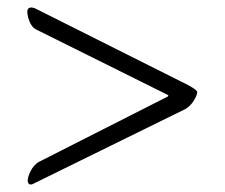

<svg xmlns="http://www.w3.org/2000/svg" viewBox="-20 -489 600 513"><path d="M73 -467C70 -468 67 -469 64 -469C58 -469 53 -466 53 -458C53 -449 58 -419 77 -410L427 -236C430 -235 431 -232 428 -231L85 -57C65 -47 54 -18 54 -6C54 0 57 4 63 4C64 4 68 3 71 1L474 -197C494 -207 507 -234 507 -243C507 -249 483 -262 466 -270Z"/></svg>

Font: EB Garamond
Style: Regular
Weight: 400
Designer: Georg Duffner and Octavio Pardo
Foundry: Georg Duffner
Version: Version 1.000;PS 001.000;hotconv 1.0.88;makeotf.lib2.5.64775